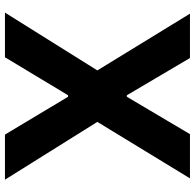

<svg xmlns="http://www.w3.org/2000/svg" viewBox="-26 -742 768 755"><g transform="rotate(90 357.5 -364.0)"><path d="M207.6 -727.5 354.1 -479.3H360L507 -727.5H680.9L458.8 -363.3L686.1 0H508.8L360 -248.2H354.1L204.7 0H29.1L256.4 -363.3L33.2 -727.5Z"/></g></svg>

Font: GitLab Sans
Style: Regular
Weight: 400
Designer: Rasmus Andersson
Foundry: Modifications by GitLab B.V., manufactured by rsms
Version: Version 4.000;git-c8fb6b7